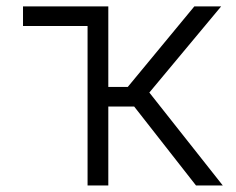

<svg xmlns="http://www.w3.org/2000/svg" viewBox="-20 -565 719 585"><path d="M50.1 -485.8V-545.5H310V-300.1H369.3L572.1 -545.5H653.8L435 -283L658.7 0H577.1L388.8 -240.4H310V0H246.8V-485.8Z"/></svg>

Font: Inter P Light
Style: Regular
Weight: 300
Designer: Rasmus Andersson
Foundry: rsms
Version: Version 3.018;git-588b23468